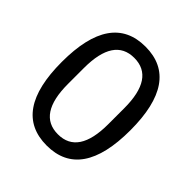

<svg xmlns="http://www.w3.org/2000/svg" viewBox="-196 -845 991 991"><g transform="rotate(45 300.0 -349.0)"><path d="M550 -349Q550 12 300 12Q50 12 50 -349Q50 -710 300 -710Q550 -710 550 -349ZM447 -291V-407Q447 -628 300 -628Q153 -628 153 -407V-291Q153 -70 300 -70Q447 -70 447 -291Z"/></g></svg>

Font: IBM Plex Mono Text
Style: Regular
Weight: 450
Designer: Mike Abbink, Paul van der Laan, Pieter van Rosmalen
Foundry: Bold Monday
Version: Version 2.000